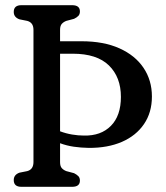

<svg xmlns="http://www.w3.org/2000/svg" viewBox="-20 -720 640 740"><path d="M211.5 -95Q211.5 -79.5 218.2 -72Q225 -64.5 235.5 -60.5L265.5 -52.5Q275.5 -47.5 281.8 -41.2Q288 -35 288 -24Q288 0 258 0H62.5Q33 0 33 -26Q33 -46.5 55 -54.5L85 -60.5Q109 -67 109 -95.5V-605Q109 -633 85 -639.5L55 -645.5Q33 -653.5 33 -674Q33 -700 62.5 -700H258Q288 -700 288 -676Q288 -665 282 -658.8Q276 -652.5 265.5 -647.5L235.5 -639.5Q225 -635.5 218.2 -628Q211.5 -620.5 211.5 -605V-561H294Q379.5 -561 440.2 -533.8Q501 -506.5 533.2 -458.5Q565.5 -410.5 565.5 -348Q565.5 -286.5 535 -241.8Q504.5 -197 449.8 -173.2Q395 -149.5 322 -150Q292 -150.5 264.5 -154.5Q237 -158.5 211.5 -168ZM303.5 -197.5Q369 -196 407.5 -235Q446 -274 446 -346.5Q446 -422.5 399.8 -467.8Q353.5 -513 260.5 -513H211.5V-214Q234 -205.5 257.8 -201.5Q281.5 -197.5 303.5 -197.5Z"/></svg>

Font: Fraunces 144pt S100
Style: Regular
Weight: 400
Version: Version 1.000; ttfautohint (v1.8.3)